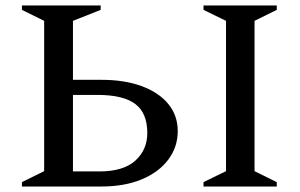

<svg xmlns="http://www.w3.org/2000/svg" viewBox="-20 -680 1093 700"><path d="M349 0H60V-16L141 -56V-604L60 -644V-660H347V-644L246 -604V-389H350Q434 -389 496.5 -366Q559 -343 593.5 -301Q628 -259 628 -202Q628 -144 593.5 -98Q559 -52 496.5 -26Q434 0 349 0ZM335 -334H246V-55H342Q430 -55 473.5 -94.5Q517 -134 517 -195Q517 -268 473 -301Q429 -334 335 -334ZM722 0V-16L804 -56V-604L722 -644V-660H989V-644L908 -604V-56L989 -16V0Z"/></svg>

Font: Spectral SC Medium
Style: Regular
Weight: 500
Designer: Jean-Baptiste Levee
Foundry: Production Type
Version: Version 2.001